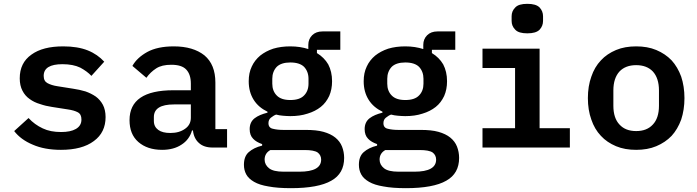

<svg xmlns="http://www.w3.org/2000/svg" viewBox="-20 -770 3640 1002"><path d="M298 12C371 12 429 -3 470 -34C511 -64 531 -106 531 -159C531 -159 531 -159 531 -159C531 -184 526 -206 517 -223C508 -240 495 -255 480 -266C464 -277 446 -286 426 -293C405 -299 384 -304 362 -307C362 -307 280 -320 280 -320C280 -320 280 -320 280 -320C259 -323 241 -329 228 -336C215 -343 208 -355 208 -374C208 -374 208 -374 208 -374C208 -415 241 -435 306 -435C306 -435 306 -435 306 -435C343 -435 374 -429 399 -417C423 -404 442 -390 457 -374C457 -374 524 -448 524 -448C524 -448 524 -448 524 -448C501 -473 473 -493 438 -507C403 -521 360 -528 310 -528C310 -528 310 -528 310 -528C239 -528 184 -514 144 -485C103 -456 83 -415 83 -361C83 -361 83 -361 83 -361C83 -336 88 -314 97 -297C106 -279 119 -264 135 -253C150 -242 168 -233 189 -227C209 -220 230 -215 251 -212C251 -212 334 -199 334 -199C334 -199 334 -199 334 -199C355 -196 373 -191 386 -184C399 -177 405 -165 405 -146C405 -146 405 -146 405 -146C405 -124 395 -108 376 -97C357 -86 331 -81 299 -81C299 -81 299 -81 299 -81C262 -81 230 -87 203 -100C175 -113 150 -131 129 -154C129 -154 54 -86 54 -86C54 -86 54 -86 54 -86C77 -56 110 -32 151 -15C192 3 241 12 298 12C298 12 298 12 298 12Z M1165 0C1165 0 1165 -96 1165 -96C1165 -96 1104 -96 1104 -96C1104 -96 1104 -339 1104 -339C1104 -339 1104 -339 1104 -339C1104 -402 1085 -449 1047 -481C1008 -512 955 -528 887 -528C887 -528 887 -528 887 -528C830 -528 784 -518 749 -499C713 -479 687 -455 671 -426C671 -426 744 -364 744 -364C744 -364 744 -364 744 -364C758 -384 775 -400 795 -413C815 -426 841 -432 874 -432C874 -432 874 -432 874 -432C910 -432 936 -424 952 -407C968 -390 976 -366 976 -333C976 -333 976 -299 976 -299C976 -299 885 -299 885 -299C885 -299 885 -299 885 -299C732 -299 656 -247 656 -143C656 -143 656 -143 656 -143C656 -94 671 -56 702 -29C733 -2 774 12 826 12C826 12 826 12 826 12C866 12 900 3 927 -15C954 -32 973 -57 982 -89C982 -89 987 -89 987 -89C987 -89 987 -89 987 -89C990 -61 1001 -39 1018 -24C1035 -8 1059 0 1090 0C1090 0 1165 0 1165 0ZM869 -76C842 -76 821 -81 806 -92C791 -103 783 -118 783 -139C783 -139 783 -159 783 -159C783 -159 783 -159 783 -159C783 -203 818 -225 888 -225C888 -225 976 -225 976 -225C976 -225 976 -156 976 -156C976 -156 976 -156 976 -156C976 -131 966 -112 946 -98C925 -83 900 -76 869 -76C869 -76 869 -76 869 -76Z M1776 54C1776 33 1772 13 1765 -5C1758 -23 1746 -39 1730 -52C1714 -65 1693 -75 1668 -82C1643 -89 1612 -92 1576 -92C1576 -92 1459 -92 1459 -92C1459 -92 1459 -92 1459 -92C1438 -92 1419 -94 1404 -98C1389 -101 1381 -111 1381 -127C1381 -127 1381 -127 1381 -127C1381 -139 1385 -149 1394 -156C1403 -163 1412 -169 1421 -172C1421 -172 1421 -172 1421 -172C1432 -169 1444 -167 1457 -166C1469 -165 1482 -164 1495 -164C1495 -164 1495 -164 1495 -164C1528 -164 1558 -168 1585 -177C1612 -185 1635 -197 1654 -212C1673 -227 1687 -246 1698 -269C1708 -292 1713 -317 1713 -346C1713 -346 1713 -346 1713 -346C1713 -380 1706 -409 1693 -434C1679 -458 1659 -478 1634 -493C1634 -493 1634 -510 1634 -510C1634 -510 1756 -510 1756 -510C1756 -510 1756 -606 1756 -606C1756 -606 1663 -606 1663 -606C1663 -606 1663 -606 1663 -606C1640 -606 1622 -599 1609 -586C1596 -573 1589 -556 1589 -536C1589 -536 1589 -514 1589 -514C1589 -514 1589 -514 1589 -514C1561 -523 1530 -528 1495 -528C1495 -528 1495 -528 1495 -528C1462 -528 1433 -524 1406 -516C1379 -507 1357 -495 1338 -480C1319 -464 1304 -445 1294 -423C1283 -400 1278 -375 1278 -346C1278 -346 1278 -346 1278 -346C1278 -308 1287 -276 1304 -249C1321 -222 1345 -202 1376 -187C1376 -187 1376 -182 1376 -182C1376 -182 1376 -182 1376 -182C1348 -175 1326 -166 1309 -153C1292 -140 1283 -121 1283 -96C1283 -96 1283 -96 1283 -96C1283 -75 1289 -58 1301 -46C1312 -34 1328 -25 1348 -18C1348 -18 1348 -10 1348 -10C1348 -10 1348 -10 1348 -10C1318 -3 1295 9 1278 24C1261 39 1253 61 1253 90C1253 90 1253 90 1253 90C1253 109 1257 125 1265 140C1273 155 1287 168 1306 179C1325 190 1350 198 1381 203C1412 209 1451 212 1498 212C1498 212 1498 212 1498 212C1593 212 1664 199 1709 173C1754 148 1776 108 1776 54C1776 54 1776 54 1776 54ZM1656 63C1656 105 1618 126 1543 126C1543 126 1460 126 1460 126C1460 126 1460 126 1460 126C1424 126 1399 120 1384 108C1369 96 1361 81 1361 63C1361 63 1361 63 1361 63C1361 41 1371 24 1391 13C1391 13 1569 13 1569 13C1569 13 1569 13 1569 13C1602 13 1625 17 1638 26C1650 35 1656 48 1656 63C1656 63 1656 63 1656 63ZM1495 -248C1463 -248 1439 -256 1424 -272C1409 -287 1401 -308 1401 -333C1401 -333 1401 -359 1401 -359C1401 -359 1401 -359 1401 -359C1401 -384 1409 -405 1424 -421C1439 -436 1463 -444 1495 -444C1495 -444 1495 -444 1495 -444C1528 -444 1552 -436 1567 -421C1582 -405 1590 -384 1590 -359C1590 -359 1590 -333 1590 -333C1590 -333 1590 -333 1590 -333C1590 -308 1582 -287 1567 -272C1552 -256 1528 -248 1495 -248C1495 -248 1495 -248 1495 -248Z M2376 54C2376 33 2372 13 2365 -5C2358 -23 2346 -39 2330 -52C2314 -65 2293 -75 2268 -82C2243 -89 2212 -92 2176 -92C2176 -92 2059 -92 2059 -92C2059 -92 2059 -92 2059 -92C2038 -92 2019 -94 2004 -98C1989 -101 1981 -111 1981 -127C1981 -127 1981 -127 1981 -127C1981 -139 1985 -149 1994 -156C2003 -163 2012 -169 2021 -172C2021 -172 2021 -172 2021 -172C2032 -169 2044 -167 2057 -166C2069 -165 2082 -164 2095 -164C2095 -164 2095 -164 2095 -164C2128 -164 2158 -168 2185 -177C2212 -185 2235 -197 2254 -212C2273 -227 2287 -246 2298 -269C2308 -292 2313 -317 2313 -346C2313 -346 2313 -346 2313 -346C2313 -380 2306 -409 2293 -434C2279 -458 2259 -478 2234 -493C2234 -493 2234 -510 2234 -510C2234 -510 2356 -510 2356 -510C2356 -510 2356 -606 2356 -606C2356 -606 2263 -606 2263 -606C2263 -606 2263 -606 2263 -606C2240 -606 2222 -599 2209 -586C2196 -573 2189 -556 2189 -536C2189 -536 2189 -514 2189 -514C2189 -514 2189 -514 2189 -514C2161 -523 2130 -528 2095 -528C2095 -528 2095 -528 2095 -528C2062 -528 2033 -524 2006 -516C1979 -507 1957 -495 1938 -480C1919 -464 1904 -445 1894 -423C1883 -400 1878 -375 1878 -346C1878 -346 1878 -346 1878 -346C1878 -308 1887 -276 1904 -249C1921 -222 1945 -202 1976 -187C1976 -187 1976 -182 1976 -182C1976 -182 1976 -182 1976 -182C1948 -175 1926 -166 1909 -153C1892 -140 1883 -121 1883 -96C1883 -96 1883 -96 1883 -96C1883 -75 1889 -58 1901 -46C1912 -34 1928 -25 1948 -18C1948 -18 1948 -10 1948 -10C1948 -10 1948 -10 1948 -10C1918 -3 1895 9 1878 24C1861 39 1853 61 1853 90C1853 90 1853 90 1853 90C1853 109 1857 125 1865 140C1873 155 1887 168 1906 179C1925 190 1950 198 1981 203C2012 209 2051 212 2098 212C2098 212 2098 212 2098 212C2193 212 2264 199 2309 173C2354 148 2376 108 2376 54C2376 54 2376 54 2376 54ZM2256 63C2256 105 2218 126 2143 126C2143 126 2060 126 2060 126C2060 126 2060 126 2060 126C2024 126 1999 120 1984 108C1969 96 1961 81 1961 63C1961 63 1961 63 1961 63C1961 41 1971 24 1991 13C1991 13 2169 13 2169 13C2169 13 2169 13 2169 13C2202 13 2225 17 2238 26C2250 35 2256 48 2256 63C2256 63 2256 63 2256 63ZM2095 -248C2063 -248 2039 -256 2024 -272C2009 -287 2001 -308 2001 -333C2001 -333 2001 -359 2001 -359C2001 -359 2001 -359 2001 -359C2001 -384 2009 -405 2024 -421C2039 -436 2063 -444 2095 -444C2095 -444 2095 -444 2095 -444C2128 -444 2152 -436 2167 -421C2182 -405 2190 -384 2190 -359C2190 -359 2190 -333 2190 -333C2190 -333 2190 -333 2190 -333C2190 -308 2182 -287 2167 -272C2152 -256 2128 -248 2095 -248C2095 -248 2095 -248 2095 -248Z M2732 -596C2762 -596 2783 -602 2796 -615C2808 -628 2814 -643 2814 -661C2814 -661 2814 -685 2814 -685C2814 -685 2814 -685 2814 -685C2814 -703 2808 -718 2796 -731C2783 -744 2762 -750 2732 -750C2732 -750 2732 -750 2732 -750C2702 -750 2681 -744 2669 -731C2656 -718 2650 -703 2650 -685C2650 -685 2650 -661 2650 -661C2650 -661 2650 -661 2650 -661C2650 -643 2656 -628 2669 -615C2681 -602 2702 -596 2732 -596C2732 -596 2732 -596 2732 -596ZM2498 0C2498 0 2954 0 2954 0C2954 0 2954 -101 2954 -101C2954 -101 2796 -101 2796 -101C2796 -101 2796 -516 2796 -516C2796 -516 2498 -516 2498 -516C2498 -516 2498 -415 2498 -415C2498 -415 2668 -415 2668 -415C2668 -415 2668 -101 2668 -101C2668 -101 2498 -101 2498 -101C2498 -101 2498 0 2498 0Z M3300 12C3339 12 3374 6 3405 -7C3436 -20 3463 -38 3485 -61C3506 -84 3523 -113 3535 -146C3546 -179 3552 -217 3552 -258C3552 -258 3552 -258 3552 -258C3552 -299 3546 -337 3535 -370C3523 -403 3506 -432 3485 -455C3463 -478 3436 -496 3405 -509C3374 -522 3339 -528 3300 -528C3300 -528 3300 -528 3300 -528C3261 -528 3226 -522 3195 -509C3164 -496 3137 -478 3116 -455C3094 -432 3077 -403 3066 -370C3054 -337 3048 -299 3048 -258C3048 -258 3048 -258 3048 -258C3048 -217 3054 -179 3066 -146C3077 -113 3094 -84 3116 -61C3137 -38 3164 -20 3195 -7C3226 6 3261 12 3300 12C3300 12 3300 12 3300 12ZM3300 -86C3263 -86 3234 -97 3213 -120C3192 -142 3181 -175 3181 -218C3181 -218 3181 -298 3181 -298C3181 -298 3181 -298 3181 -298C3181 -341 3192 -374 3213 -397C3234 -419 3263 -430 3300 -430C3300 -430 3300 -430 3300 -430C3337 -430 3366 -419 3387 -397C3408 -374 3419 -341 3419 -298C3419 -298 3419 -218 3419 -218C3419 -218 3419 -218 3419 -218C3419 -175 3408 -142 3387 -120C3366 -97 3337 -86 3300 -86C3300 -86 3300 -86 3300 -86Z"/></svg>

Font: IBM Plex Mono Mod
Style: SemiBold
Weight: 500
Designer: Mike Abbink, Paul van der Laan, Pieter van Rosmalen
Foundry: Bold Monday
Version: ""